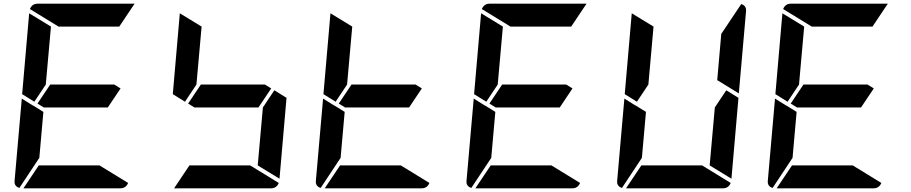

<svg xmlns="http://www.w3.org/2000/svg" viewBox="-20 -1020 4936 1040"><path d="M633 -541 564 -438H217L183 -459L252 -562H599ZM166 -469 100 -510 138 -948 256 -876 228 -562ZM519 -124 674 -29Q662 0 632 0H107L190 -124ZM193 -165 85 -2Q56 -11 59 -41L98 -486L154 -451L160 -448L215 -414ZM297 -876 142 -971Q154 -1000 184 -1000H709L626 -876Z M1449 -541 1380 -438H1033L999 -459L1068 -562H1415ZM982 -469 916 -510 954 -948 1072 -876 1044 -562ZM1466 -531 1532 -490 1494 -52 1376 -124 1404 -438ZM1335 -124 1490 -29Q1478 0 1448 0H923L1006 -124Z M2265 -541 2196 -438H1849L1815 -459L1884 -562H2231ZM1798 -469 1732 -510 1770 -948 1888 -876 1860 -562ZM2151 -124 2306 -29Q2294 0 2264 0H1739L1822 -124ZM1825 -165 1717 -2Q1688 -11 1691 -41L1730 -486L1786 -451L1792 -448L1847 -414Z M3081 -541 3012 -438H2665L2631 -459L2700 -562H3047ZM2614 -469 2548 -510 2586 -948 2704 -876 2676 -562ZM2967 -124 3122 -29Q3110 0 3080 0H2555L2638 -124ZM2641 -165 2533 -2Q2504 -11 2507 -41L2546 -486L2602 -451L2608 -448L2663 -414ZM2745 -876 2590 -971Q2602 -1000 2632 -1000H3157L3074 -876Z M3430 -469 3364 -510 3402 -948 3520 -876 3492 -562ZM3914 -531 3980 -490 3942 -52 3824 -124 3852 -438ZM3995 -998Q4024 -989 4021 -959L3982 -514L3865 -586L3887 -838H3888ZM3783 -124 3938 -29Q3926 0 3896 0H3371L3454 -124ZM3457 -165 3349 -2Q3320 -11 3323 -41L3362 -486L3418 -451L3424 -448L3479 -414Z M4713 -541 4644 -438H4297L4263 -459L4332 -562H4679ZM4246 -469 4180 -510 4218 -948 4336 -876 4308 -562ZM4599 -124 4754 -29Q4742 0 4712 0H4187L4270 -124ZM4273 -165 4165 -2Q4136 -11 4139 -41L4178 -486L4234 -451L4240 -448L4295 -414ZM4377 -876 4222 -971Q4234 -1000 4264 -1000H4789L4706 -876Z"/></svg>

Font: DSEG7 Modern
Style: Bold Italic
Weight: 700
Italic angle: -5°
Designer: Keshikan(Twitter:@keshinomi_88pro)
Version: Version 0.46